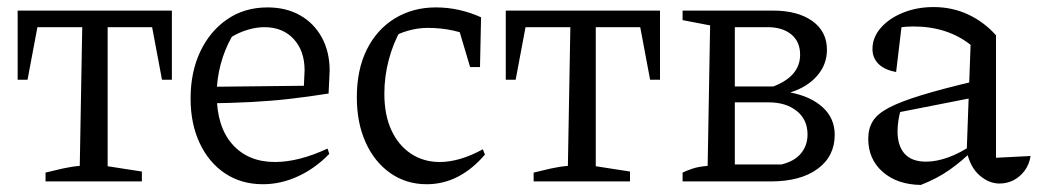

<svg xmlns="http://www.w3.org/2000/svg" viewBox="-20 -514 2940 544"><path d="M467 -484V-288H439L411 -437H285V-43L382 -28V0H109V-25Q133 -31 157.5 -36.5Q182 -42 206 -44L213 -437H86L58 -288H30V-484Z M725 8Q664 8 618 -22.5Q572 -53 546 -108Q520 -163 520 -235Q520 -310 547.5 -368Q575 -426 624 -459.5Q673 -493 738 -493Q791 -493 830.5 -470.5Q870 -448 892 -407.5Q914 -367 914 -314L911 -249Q854 -240 802 -234Q750 -228 693 -225Q636 -222 565 -221L566 -268L841 -271L843 -315Q843 -370 812 -403.5Q781 -437 729 -437Q707 -437 683 -430Q659 -423 637 -410Q616 -373 605 -331Q594 -289 594 -247Q594 -155 638.5 -105Q683 -55 759 -55Q826 -55 908 -93L913 -78Q872 -36 823.5 -14Q775 8 725 8Z M1189 8Q1131 8 1086 -23.5Q1041 -55 1016 -110.5Q991 -166 991 -238Q991 -317 1019.5 -374Q1048 -431 1099 -462Q1150 -493 1215 -493Q1248 -493 1280 -486Q1312 -479 1343 -465L1329 -405Q1267 -435 1192 -435Q1164 -435 1136 -427Q1108 -419 1083 -404L1117 -432Q1094 -392 1081.5 -344.5Q1069 -297 1069 -249Q1069 -188 1089 -145Q1109 -102 1144.5 -78.5Q1180 -55 1226 -55Q1254 -55 1284.5 -64Q1315 -73 1348 -91L1354 -76Q1282 8 1189 8ZM1312 -324 1270 -465H1343L1340 -324Z M1850 -484V-288H1822L1794 -437H1668V-43L1765 -28V0H1492V-25Q1516 -31 1540.5 -36.5Q1565 -42 1589 -44L1596 -437H1469L1441 -288H1413V-484Z M1914 0V-25Q1924 -30 1941.5 -36Q1959 -42 1985 -44L1992 -442L1914 -457V-484H2170Q2240 -484 2281.5 -454.5Q2323 -425 2323 -373Q2323 -331 2295 -299Q2267 -267 2219 -252Q2277 -241 2311 -210Q2345 -179 2345 -132Q2345 -71 2296.5 -35.5Q2248 0 2164 0ZM2062 -16 2032 -48H2194Q2231 -57 2249.5 -79.5Q2268 -102 2268 -133Q2268 -175 2237.5 -199.5Q2207 -224 2158 -224H2055V-269H2171Q2247 -298 2247 -359Q2247 -396 2222 -416.5Q2197 -437 2155 -437H2032L2062 -468Z M2812 6Q2782 6 2755.5 -17Q2729 -40 2719 -85L2730 -387Q2664 -439 2568 -439Q2549 -439 2530 -436.5Q2511 -434 2494 -430L2536 -452L2519 -310Q2486 -316 2469 -333Q2452 -350 2452 -375Q2452 -408 2475.5 -435Q2499 -462 2538.5 -478Q2578 -494 2625 -494Q2678 -494 2723 -473Q2768 -452 2802 -414V-67L2900 -72Q2896 -47 2882.5 -29.5Q2869 -12 2851 -3Q2833 6 2812 6ZM2589 10Q2522 9 2481 -27Q2440 -63 2440 -121Q2440 -149 2452.5 -170Q2465 -191 2498 -208.5Q2531 -226 2591.5 -244.5Q2652 -263 2746 -285V-239L2507 -192L2533 -205Q2528 -190 2525.5 -173Q2523 -156 2523 -142Q2523 -101 2543 -78.5Q2563 -56 2604 -56Q2633 -56 2666.5 -68Q2700 -80 2737 -105V-89Q2705 -57 2670 -32.5Q2635 -8 2589 10Z"/></svg>

Font: Piazzolla 24pt
Style: Regular
Weight: 400
Designer: Juan Pablo del Peral
Foundry: Huerta Tipografica
Version: Version 2.005